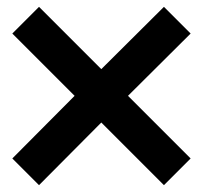

<svg xmlns="http://www.w3.org/2000/svg" viewBox="-20 -558 594 561"><path d="M16 -95 94 -17 276 -200 459 -17 537 -95 354 -278 537 -460 459 -538 276 -356 94 -538 16 -460 198 -278Z"/></svg>

Font: Karmilla
Style: Bold
Weight: 700
Designer: Jonathan Pinhorn
Version: Version 1.000